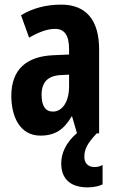

<svg xmlns="http://www.w3.org/2000/svg" viewBox="-20 -577 504 831"><path d="M345 102C345 70 357 44 399 0H409V-363C409 -491 352 -557 245 -557C179 -557 120 -541 71 -511L106 -414C151 -440 187 -452 218 -452C260 -452 279 -423 279 -364V-341L211 -338C93 -333 29 -275 29 -162C29 -74 65 10 155 10C219 10 257 -17 290 -73H292L313 -1C264 41 245 88 245 130C245 196 283 234 360 234C387 234 410 228 424 221V137C415 142 405 146 388 146C361 146 345 128 345 102ZM242 -252 279 -254V-203C279 -137 250 -94 209 -94C177 -94 160 -118 160 -167C160 -221 187 -249 242 -252Z"/></svg>

Font: Noto Sans Myanmar UI ExtraCondensed
Style: Bold
Weight: 700
Width: 2
Designer: Monotype Design Team
Foundry: Monotype Imaging Inc.
Version: Version 2.103